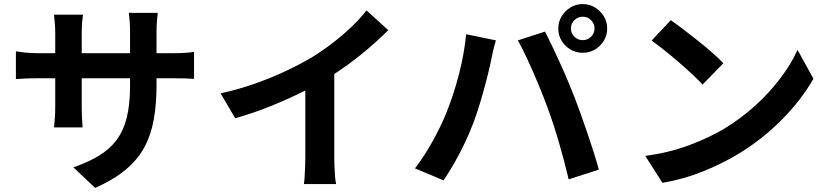

<svg xmlns="http://www.w3.org/2000/svg" viewBox="-20 -859 4070 942"><path d="M748 -598H822Q862 -598 887 -599.5Q912 -601 932 -605V-472Q899 -475 822 -475H748V-442Q748 -349 734.5 -273Q721 -197 688 -136Q655 -75 596 -26Q537 23 447 63L340 -38Q412 -63 464.5 -94.5Q517 -126 551 -171Q585 -216 601.5 -280.5Q618 -345 618 -437V-475H381V-339Q381 -306 382.5 -277.5Q384 -249 385 -234H245Q247 -249 249 -277Q251 -305 251 -339V-475H166Q128 -475 101 -473.5Q74 -472 58 -471V-607Q72 -605 100 -601.5Q128 -598 166 -598H251V-697Q251 -726 248.5 -749.5Q246 -773 245 -787H387Q385 -773 383 -749.5Q381 -726 381 -696V-598H618V-703Q618 -733 616 -757Q614 -781 612 -796H754Q752 -781 750 -757Q748 -733 748 -703Z M1620 -496V-87Q1620 -65 1621 -39.5Q1622 -14 1624 8.5Q1626 31 1629 44H1471Q1473 32 1474.5 9.5Q1476 -13 1477 -39Q1478 -65 1478 -87V-415Q1401 -376 1311 -339.5Q1221 -303 1134 -279L1062 -401Q1150 -420 1233 -449.5Q1316 -479 1388.5 -513.5Q1461 -548 1517 -582Q1568 -614 1617 -652Q1666 -690 1708 -730.5Q1750 -771 1778 -808L1885 -711Q1828 -654 1761 -599Q1694 -544 1620 -496Z M2781 -719Q2781 -696 2798 -679Q2815 -662 2839 -662Q2863 -662 2880 -679Q2897 -696 2897 -719Q2897 -743 2880 -760Q2863 -777 2839 -777Q2815 -777 2798 -760Q2781 -743 2781 -719ZM2719 -719Q2719 -752 2735.5 -779Q2752 -806 2779 -822.5Q2806 -839 2839 -839Q2872 -839 2899 -822.5Q2926 -806 2942.5 -779Q2959 -752 2959 -719Q2959 -686 2942.5 -659Q2926 -632 2899 -616Q2872 -600 2839 -600Q2806 -600 2779 -616Q2752 -632 2735.5 -659Q2719 -686 2719 -719ZM2172 -311Q2206 -395 2232 -495.5Q2258 -596 2267 -691L2413 -661Q2406 -639 2399 -608.5Q2392 -578 2389 -561Q2382 -526 2368.5 -473Q2355 -420 2338 -363Q2321 -306 2304 -260Q2286 -212 2261.5 -160Q2237 -108 2209.5 -60Q2182 -12 2156 26L2016 -33Q2063 -94 2104.5 -169.5Q2146 -245 2172 -311ZM2666 -332Q2647 -384 2621 -446.5Q2595 -509 2568.5 -566Q2542 -623 2521 -661L2654 -704Q2669 -675 2688.5 -634Q2708 -593 2729 -547Q2750 -501 2768.5 -456.5Q2787 -412 2801 -376Q2814 -342 2830 -297.5Q2846 -253 2862.5 -204.5Q2879 -156 2893.5 -110Q2908 -64 2918 -27L2770 21Q2749 -68 2722.5 -159.5Q2696 -251 2666 -332Z M3271 -760Q3297 -742 3332 -715.5Q3367 -689 3404.5 -659Q3442 -629 3474.5 -600.5Q3507 -572 3529 -549L3427 -444Q3408 -465 3377 -494Q3346 -523 3310 -554Q3274 -585 3239 -613Q3204 -641 3177 -660ZM3146 -94Q3263 -110 3359.5 -146Q3456 -182 3529 -225Q3614 -276 3685 -340.5Q3756 -405 3809 -475.5Q3862 -546 3893 -614L3971 -473Q3914 -372 3818 -274Q3722 -176 3601 -103Q3525 -57 3430.5 -18.5Q3336 20 3230 38Z"/></svg>

Font: Noto IKEA Simplified Chinese
Style: Bold
Weight: 700
Designer: Monotype Design Team
Foundry: Monotype Imaging Inc.
Version: Version 1.100